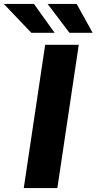

<svg xmlns="http://www.w3.org/2000/svg" viewBox="-82 -949 488 969"><path d="M38 0 146 -723H315.5L207.5 0ZM305 -929 385.5 -783.5H268.5L158.5 -929ZM89.5 -929 193.5 -783.5H76L-62.5 -929Z"/></svg>

Font: Public Sans ExtraBold
Style: Italic
Weight: 800
Italic angle: -8°
Designer: The Public Sans project authors (U.S. Web Design System). Libre Franklin designed by Pablo Impallari and Rodrigo Fuenzal
Version: Version 1.007; ttfautohint (v1.8.1) -l 8 -r 50 -G 200 -x 14 